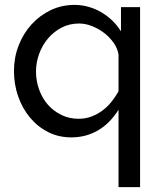

<svg xmlns="http://www.w3.org/2000/svg" viewBox="-20 -551 663 784"><path d="M271 10Q219 10 176 -12Q133 -34 102 -71.5Q71 -109 54 -158Q37 -207 37 -261Q37 -316 56 -365Q75 -414 108.5 -451Q142 -488 187 -509.5Q232 -531 284 -531Q314 -531 342 -523Q370 -515 394.5 -500.5Q419 -486 439 -466.5Q459 -447 474 -423V-522H552V213H464V-103Q429 -47 380 -18.5Q331 10 271 10ZM301 -66Q329 -66 353 -75Q377 -84 397.5 -99Q418 -114 434.5 -134.5Q451 -155 464 -178V-328Q460 -354 443.5 -377Q427 -400 404.5 -417Q382 -434 355.5 -444.5Q329 -455 303 -455Q264 -455 232 -438.5Q200 -422 176.5 -394.5Q153 -367 140 -331.5Q127 -296 127 -259Q127 -220 140 -184.5Q153 -149 176 -123Q199 -97 231 -81.5Q263 -66 301 -66Z"/></svg>

Font: Rising Sun
Style: Regular
Weight: 400
Designer: Matt McInerney, Pablo Impallari, Rodrigo Fuenzalida (Raleway font), Stephen Hutchings (Greek), Cristiano Sobral (main ch
Foundry: The Rising Sun Project Authors
Version: Version 4.327; ttfautohint (v1.8.4.7-5d5b-dirty)